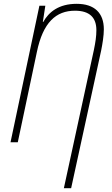

<svg xmlns="http://www.w3.org/2000/svg" viewBox="-20 -744 586 1004"><path d="M471 -483 314 240H352L509 -480C516 -515 523 -557 523 -591C523 -676 474 -724 381 -724C287 -724 235 -681 206 -629H204L217 -714H186L35 0H73L173 -473C205 -627 273 -688 372 -688C449 -688 484 -652 484 -586C484 -554 479 -522 471 -483Z"/></svg>

Font: Noto Sans SemiCondensed ExtraLight
Style: Italic
Weight: 200
Width: 4
Italic angle: -12°
Designer: Monotype Design Team
Foundry: Monotype Imaging Inc.
Version: Version 2.013